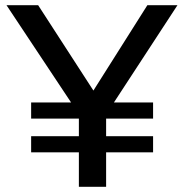

<svg xmlns="http://www.w3.org/2000/svg" viewBox="-20 -720 710 740"><path d="M284 0V-133H100V-195H284V-263H100V-325H254L5 -700H127L340 -371L548 -700H664L419 -325H570V-263H389V-195H570V-133H389V0Z"/></svg>

Font: Red Hat Display SemiBold
Style: Regular
Weight: 600
Designer: Pentagram, MCKL
Foundry: Pentagram, MCKL
Version: Version 1.023